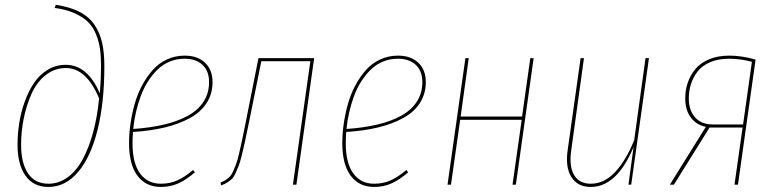

<svg xmlns="http://www.w3.org/2000/svg" viewBox="-20 -756 3176 786"><path d="M178.2 9.3Q116.7 9.3 84.2 -36.9Q51.8 -83 51.8 -163.1Q51.8 -207.5 58.8 -252.4Q65.9 -297.4 81.5 -340.6Q97.2 -383.8 119.6 -417Q142.1 -450.2 175.5 -470.5Q209 -490.7 249 -490.7Q338.4 -490.7 388.7 -373.5Q393.6 -430.7 393.6 -484.9Q393.6 -524.9 389.4 -554.9Q385.3 -585 373.3 -615Q361.3 -645 340.8 -665.5Q320.3 -686 285.6 -701.7Q251 -717.3 203.6 -723.6L208.5 -736.3Q267.1 -727.5 306.4 -707Q345.7 -686.5 367.4 -653.6Q389.2 -620.6 398.2 -580.6Q407.2 -540.5 407.2 -485.4Q407.2 -336.4 379.4 -224.6Q351.6 -112.8 299.6 -51.8Q247.6 9.3 178.2 9.3ZM178.2 -3.9Q221.7 -3.9 258.1 -31Q294.4 -58.1 319.8 -106.2Q345.2 -154.3 361.8 -216.6Q378.4 -278.8 385.7 -353Q334 -477.5 249.5 -477.5Q203.1 -477.5 166.5 -448.2Q129.9 -418.9 108.9 -371.6Q87.9 -324.2 77.1 -270.8Q66.4 -217.3 66.4 -163.1Q66.4 -87.9 95 -45.9Q123.5 -3.9 178.2 -3.9Z M850.1 -419.9Q850.1 -371.6 825.7 -334Q801.3 -296.4 756.6 -272.2Q711.9 -248 654.1 -234.1Q596.2 -220.2 524.4 -215.8Q522.5 -194.8 522.5 -169.9Q522.5 -88.4 553.2 -46.1Q584 -3.9 638.7 -3.9Q675.8 -3.9 706.1 -17.6Q736.3 -31.2 770.5 -60.1L777.8 -50.3Q741.7 -19.5 709.5 -5.1Q677.2 9.3 638.7 9.3Q576.7 9.3 542.5 -36.9Q508.3 -83 508.3 -169.4Q508.3 -209 514.2 -249.8Q520 -290.5 531.5 -331.1Q543 -371.6 562 -407Q581.1 -442.4 605.5 -469.7Q629.9 -497.1 663.6 -512.7Q697.3 -528.3 736.3 -528.3Q788.6 -528.3 819.3 -499.3Q850.1 -470.2 850.1 -419.9ZM735.4 -515.6Q703.1 -515.6 674.8 -503.9Q646.5 -492.2 625 -471.2Q603.5 -450.2 585.9 -422.9Q568.4 -395.5 556.4 -363Q544.4 -330.6 536.6 -296.9Q528.8 -263.2 525.4 -228Q595.7 -232.9 651.6 -246.1Q707.5 -259.3 749.3 -282.2Q791 -305.2 813.5 -340.1Q835.9 -375 835.9 -419.9Q835.9 -464.8 809.3 -490.2Q782.7 -515.6 735.4 -515.6Z M1266.1 -518.1 1193.4 0H1179.2L1250.5 -505.4H1049.8L998 -249Q988.3 -202.1 982.9 -176.8Q977.5 -151.4 970.2 -121.6Q962.9 -91.8 957.3 -77.4Q951.7 -63 944.3 -46.9Q937 -30.8 928.5 -22.9Q919.9 -15.1 909.4 -8.3Q898.9 -1.5 884.8 2.9L883.3 -9.3Q895 -13.2 904.1 -19.3Q913.1 -25.4 920.7 -33Q928.2 -40.5 934.8 -55.4Q941.4 -70.3 946.8 -85Q952.1 -99.6 958.7 -127.4Q965.3 -155.3 970.7 -180.9Q976.1 -206.5 984.9 -250.5L1038.1 -518.1Z M1723.1 -419.9Q1723.1 -371.6 1698.7 -334Q1674.3 -296.4 1629.6 -272.2Q1585 -248 1527.1 -234.1Q1469.2 -220.2 1397.5 -215.8Q1395.5 -194.8 1395.5 -169.9Q1395.5 -88.4 1426.3 -46.1Q1457 -3.9 1511.7 -3.9Q1548.8 -3.9 1579.1 -17.6Q1609.4 -31.2 1643.6 -60.1L1650.9 -50.3Q1614.7 -19.5 1582.5 -5.1Q1550.3 9.3 1511.7 9.3Q1449.7 9.3 1415.5 -36.9Q1381.3 -83 1381.3 -169.4Q1381.3 -209 1387.2 -249.8Q1393.1 -290.5 1404.5 -331.1Q1416 -371.6 1435.1 -407Q1454.1 -442.4 1478.5 -469.7Q1502.9 -497.1 1536.6 -512.7Q1570.3 -528.3 1609.4 -528.3Q1661.6 -528.3 1692.4 -499.3Q1723.1 -470.2 1723.1 -419.9ZM1608.4 -515.6Q1576.2 -515.6 1547.9 -503.9Q1519.5 -492.2 1498 -471.2Q1476.6 -450.2 1459 -422.9Q1441.4 -395.5 1429.4 -363Q1417.5 -330.6 1409.7 -296.9Q1401.9 -263.2 1398.4 -228Q1468.8 -232.9 1524.7 -246.1Q1580.6 -259.3 1622.3 -282.2Q1664.1 -305.2 1686.5 -340.1Q1709 -375 1709 -419.9Q1709 -464.8 1682.4 -490.2Q1655.8 -515.6 1608.4 -515.6Z M2078.1 0 2115.7 -265.6H1863.8L1826.2 0H1812L1885.3 -518.1H1898.9L1865.7 -278.8H2117.2L2150.9 -518.1H2164.6L2091.8 0Z M2398.4 9.3Q2345.2 9.3 2319.6 -30.5Q2293.9 -70.3 2303.7 -140.1L2356.9 -518.1H2370.6L2318.4 -140.1Q2309.1 -74.7 2330.3 -39.3Q2351.6 -3.9 2398.4 -3.9Q2453.1 -3.9 2497.6 -51Q2542 -98.1 2576.2 -182.1L2622.6 -518.1H2636.7L2564 0H2552.7L2573.7 -154.3Q2505.4 9.3 2398.4 9.3Z M2965.8 -528.3Q3015.6 -528.3 3073.2 -512.2L3001 0H2986.8L3020 -233.9H2884.8L2738.8 0H2722.2L2869.6 -236.8Q2832 -243.7 2808.6 -274.2Q2785.2 -304.7 2785.2 -353Q2785.2 -386.7 2795.2 -416.7Q2805.2 -446.8 2825.9 -472.4Q2846.7 -498 2882.6 -513.2Q2918.5 -528.3 2965.8 -528.3ZM2964.8 -515.6Q2920.9 -515.6 2887.9 -501.7Q2855 -487.8 2836.4 -464.1Q2817.9 -440.4 2808.8 -412.6Q2799.8 -384.8 2799.8 -353Q2799.8 -304.7 2825.4 -275.6Q2851.1 -246.6 2897.5 -246.6H3022L3058.1 -502.9Q3011.2 -515.6 2964.8 -515.6Z"/></svg>

Font: Fira Sans Compressed Hair
Style: Italic
Weight: 100
Width: 3
Italic angle: -8°
Designer: Carrois Corporate & Edenspiekermann AG
Foundry: Carrois Corporate GbR & Edenspiekermann AG
Version: Version 4.203;PS 004.203;hotconv 1.0.88;makeotf.lib2.5.64775